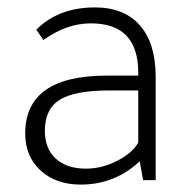

<svg xmlns="http://www.w3.org/2000/svg" viewBox="-20 -486 518 518"><path d="M400 0H366L357 -51Q290 12 198 12Q131 12 89.5 -26Q48 -64 48 -126Q48 -282 268 -282H353V-290Q353 -423 225 -423Q160 -423 97 -378L78 -406Q138 -466 236 -466Q315 -466 357.5 -417.5Q400 -369 400 -279ZM353 -242H276Q182 -242 141.5 -217Q101 -192 101 -133Q101 -85 130.5 -58Q160 -31 212 -31Q254 -31 295 -51.5Q336 -72 353 -101Z"/></svg>

Font: TajawalTap
Style: Regular
Weight: 300
Designer: Boutros Fonts
Foundry: Created by Boutros International 2017
Version: Version 2.700